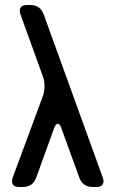

<svg xmlns="http://www.w3.org/2000/svg" viewBox="-20 -730 456 768"><path d="M28 -6Q28 18 57 18H71Q111 18 125 -20L196 -216Q203 -235 211 -235Q220 -235 226 -216L297 -20Q311 18 351 18H365Q394 18 394 -6Q394 -13 391 -20L155 -672Q141 -710 101 -710H88Q59 -710 59 -686Q59 -680 62 -672L152 -423Q158 -407 158 -385Q158 -365 152 -347L31 -20Q28 -13 28 -6Z"/></svg>

Font: WDXL Lubrifont TC
Style: Regular
Weight: 400
Designer: [WDXL Lubrifont] Copyright 2020-2022 (c) NightFurySL2001, Skr-ZERO; [ZCOOL QingKe HuangYou] Copyright 2018-2022 (c) The 
Version: Version 2.001;hotconv 1.1.1;makeotfexe 2.6.0